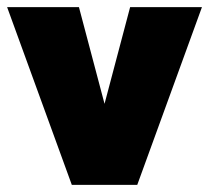

<svg xmlns="http://www.w3.org/2000/svg" viewBox="-29 -520 588 540"><path d="M-9 -500H193L265 -228L337 -500H539L357 0H173Z"/></svg>

Font: Moderustic ExtraBold
Style: Regular
Weight: 800
Designer: Tural Alisoy
Foundry: TAFT Foundry
Version: Version 2.120